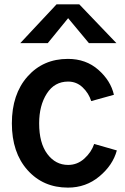

<svg xmlns="http://www.w3.org/2000/svg" viewBox="-20 -855 582 893"><path d="M35.2 -281.2Q35.2 -417 107.9 -499Q180.7 -581.1 295.9 -581.1Q379.9 -581.1 437.5 -530.3Q495.1 -479.5 509.8 -414.1L404.3 -384.8Q392.6 -421.9 364.3 -448.7Q335.9 -475.6 296.9 -475.6Q233.4 -475.6 197.8 -419.9Q162.1 -364.3 162.1 -281.2Q162.1 -189.5 200.2 -138.7Q238.3 -87.9 296.9 -87.9Q339.8 -87.9 372.6 -117.7Q405.3 -147.5 418 -185.5L523.4 -155.3Q504.9 -86.9 442.4 -34.7Q379.9 17.6 295.9 17.6Q180.7 17.6 107.9 -64Q35.2 -145.5 35.2 -281.2ZM74.2 -654.3 243.2 -835H348.6L521.5 -654.3H393.6L296.9 -770.5L202.1 -654.3Z"/></svg>

Font: Gothic A1
Style: Bold
Weight: 700
Version: Version 2.50